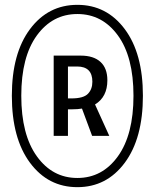

<svg xmlns="http://www.w3.org/2000/svg" viewBox="-20 -762 640 794"><path d="M261 -200H202V-532H314Q367 -532 395.5 -506Q424 -480 424 -430Q424 -361 373 -330L432 -200H361L319 -313Q302 -310 280 -310H261ZM29 -366Q29 -541 104 -641.5Q179 -742 300 -742Q421 -742 496 -641.5Q571 -541 571 -366Q571 -190 496 -89Q421 12 300 12Q179 12 104 -89Q29 -190 29 -366ZM68 -366Q68 -205 132.5 -115.5Q197 -26 300 -26Q403 -26 467.5 -115.5Q532 -205 532 -366Q532 -527 467.5 -615.5Q403 -704 300 -704Q197 -704 132.5 -615.5Q68 -527 68 -366ZM261 -355H275Q325 -355 343.5 -374Q362 -393 362 -424Q362 -487 299 -487H261Z"/></svg>

Font: Moralerspace Krypton JPDOC
Style: Regular
Weight: 400
Version: v0.0.6; ttfautohint (v1.8.4.7-5d5b-dirty) -l 6 -r 45 -G 200 